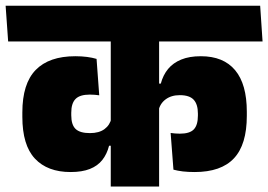

<svg xmlns="http://www.w3.org/2000/svg" viewBox="-45 -664 954 683"><path d="M-16 -516.5H889L880.5 -643.5H-25ZM34.5 -248.5Q34.5 -147.5 79.2 -99.8Q124 -52 206 -52Q247 -52 274.8 -63Q302.5 -74 319 -95Q335.5 -116 343 -145.5H360L351.5 -243.5Q346 -219 326.8 -204.8Q307.5 -190.5 275 -190.5Q239.5 -190.5 224 -205.2Q208.5 -220 208.5 -254V-263Q208.5 -296.5 223.8 -312Q239 -327.5 274.5 -327.5Q284.5 -327.5 292.2 -326.8Q300 -326 308 -325L298.5 -454.5Q283.5 -459 264.5 -461.5Q245.5 -464 223 -464Q129.5 -464 82 -415.2Q34.5 -366.5 34.5 -264ZM833 -266.5Q833 -364.5 791.5 -414.2Q750 -464 669.5 -464Q628.5 -464 599.8 -452.2Q571 -440.5 553 -418.8Q535 -397 527 -366.5H510L518.5 -268.5Q523.5 -295 543.8 -310.2Q564 -325.5 594.5 -325.5Q629 -325.5 644 -309.2Q659 -293 659 -260V-253Q659 -219 644.5 -203.8Q630 -188.5 595 -188.5Q585.5 -188.5 578 -189.2Q570.5 -190 562 -191L572 -60.5Q586.5 -56.5 605.2 -54.2Q624 -52 647.5 -52Q741.5 -52 787.2 -100.8Q833 -149.5 833 -252ZM521 -560H349V-0.5H521Z"/></svg>

Font: Anek Devanagari ExtraBold
Style: Regular
Weight: 800
Designer: Kailash Malviya (Devanagari) & Yesha Goshar (Latin)
Foundry: Ek Type
Version: Version 1.003